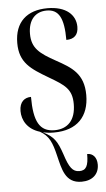

<svg xmlns="http://www.w3.org/2000/svg" viewBox="-55 -580 470 855"><g transform="rotate(-5 180.0 -152.5)"><path d="M171 10C276 10 329 -49 329 -144C329 -240 275 -271 208 -308C137 -347 103 -373 103 -437C103 -500 136 -534 186 -534C240 -534 262 -494 262 -396C298 -396 316 -415 316 -450C316 -503 274 -544 190 -544C99 -544 43 -495 43 -401C43 -313 92 -282 170 -236C238 -196 270 -176 270 -109C270 -36 233 0 175 0C108 0 83 -47 83 -157C55 -157 31 -140 31 -98C31 -58 53 -16 109 1C149 23 162 55 176 114C191 174 201 239 275 239C323 239 353 212 353 169C353 137 336 118 310 118C310 172 299 191 269 191C239 191 224 170 205 111C185 52 171 29 122 5C137 8 153 10 171 10Z"/></g></svg>

Font: Noto Serif Display ExtraCondensed
Style: Regular
Weight: 400
Width: 2
Designer: Monotype Design Team
Foundry: Monotype Imaging Inc.
Version: Version 2.009